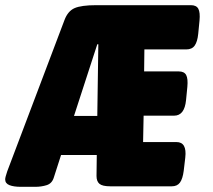

<svg xmlns="http://www.w3.org/2000/svg" viewBox="-56 -720 822 742"><path d="M25 2Q-3 2 -19.5 -4.5Q-36 -11 -36 -27Q-36 -31 -34 -38.5Q-32 -46 -28 -58L193 -642Q206 -677 232 -688.5Q258 -700 316 -700H682Q703 -700 710.5 -686Q718 -672 715 -640L710 -589Q707 -559 696.5 -544Q686 -529 664 -529H502L501 -444H635Q656 -444 663.5 -430Q671 -416 668 -384L663 -333Q657 -273 617 -273H499L497 -171H626Q667 -171 660 -111L654 -60Q650 -29 639.5 -14.5Q629 0 608 0H370Q340 0 328.5 -9.5Q317 -19 317 -40L318 -121H180L152 -34Q145 -11 124.5 -4.5Q104 2 80 2ZM320 -549 230 -272H320L324 -549Z"/></svg>

Font: Asap Condensed Condensed Black
Style: Italic
Weight: 900
Width: 3
Italic angle: -6°
Designer: Pablo Cosgaya
Foundry: Omnibus-Type
Version: Version 3.001; ttfautohint (v1.8.4.7-5d5b)